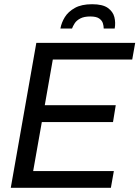

<svg xmlns="http://www.w3.org/2000/svg" viewBox="-20 -889 660 909"><path d="M31 0 152 -686H620L606 -607H230L192 -391H528L515 -311H178L137 -79H519L505 0ZM266 -754Q271 -782 287 -808Q303 -834 334.5 -851.5Q366 -869 416 -869Q466 -869 490.5 -851.5Q515 -834 521.5 -808Q528 -782 523 -754H471Q471 -766 467 -779Q463 -792 449.5 -801.5Q436 -811 407 -811Q378 -811 360 -801.5Q342 -792 333.5 -778.5Q325 -765 321 -754Z"/></svg>

Font: Archivo SemiCondensed
Style: Italic
Weight: 400
Width: 4
Italic angle: -10°
Designer: Hector Gatti
Foundry: Omnibus-Type
Version: Version 2.001